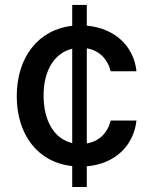

<svg xmlns="http://www.w3.org/2000/svg" viewBox="-20 -747 608 767"><path d="M268.5 0H326.7V-82.7C441.1 -92.3 514.2 -166.5 525.2 -265.6H421.9C410.2 -214.8 375 -182.2 326.7 -174V-554C379.6 -545.1 411.9 -506.7 421.9 -462.4H525.2C514.6 -564.3 436.8 -634.6 326.7 -644.5V-727.3H268.5V-643.8C132.8 -628.9 46.9 -517.8 46.9 -362.9C46.9 -210.6 129.6 -98.4 268.5 -83.5ZM154.1 -365.8C154.1 -467 198.5 -535.9 268.5 -552.2V-175.4C197.8 -192.1 154.1 -262.1 154.1 -365.8Z"/></svg>

Font: Magic Ui Pro Medium
Style: Regular
Weight: 500
Designer: Stefan Endress, Andreas Faust
Version: Version 1.000;FEAKit 1.0